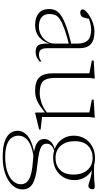

<svg xmlns="http://www.w3.org/2000/svg" viewBox="343 -833 750 1476"><g transform="rotate(90 718.0 -95.0)"><path d="M333.5 -272V-253.5Q251 -233 201.8 -215Q152.5 -197 127.8 -180Q103 -163 95.2 -143.8Q87.5 -124.5 87.5 -101Q87.5 -61 112.5 -40Q137.5 -19 183.5 -19Q220 -19 250 -36Q280 -53 297.5 -80Q315 -107 315 -136.5V-318.5Q315 -367.5 290.8 -394Q266.5 -420.5 207.5 -420.5Q184.5 -420.5 158.8 -414.2Q133 -408 98 -392.5L126 -408Q123 -393.5 120 -381.8Q117 -370 114 -361.8Q111 -353.5 106.5 -348.5Q101.5 -342.5 93.2 -339.8Q85 -337 76.5 -337Q65 -337 58.5 -342.2Q52 -347.5 52 -355Q52 -366.5 67.5 -382Q83 -397.5 108 -412.2Q133 -427 162.5 -436.5Q192 -446 220 -446Q270 -446 298.2 -432.2Q326.5 -418.5 338.5 -392.2Q350.5 -366 350.5 -330.5V-83.5Q350.5 -59.5 356 -45.5Q361.5 -31.5 372.5 -25.5Q383.5 -19.5 399.5 -19.5Q412.5 -19.5 425 -23.5Q437.5 -27.5 453.5 -38.5V-25.5Q435.5 -8.5 417.8 -1.2Q400 6 381 6Q355 6 339.8 -3.2Q324.5 -12.5 319 -37.8Q313.5 -63 315 -111L318.5 -111.5Q307 -69 285.8 -42.2Q264.5 -15.5 236 -2.8Q207.5 10 172 10Q117 10 83.2 -16.5Q49.5 -43 49.5 -97Q49.5 -123 59 -145.2Q68.5 -167.5 97.2 -188Q126 -208.5 182.5 -229.2Q239 -250 333.5 -272Z M579 -150.5Q579 -101.5 589.8 -74.2Q600.5 -47 626.8 -36.2Q653 -25.5 699.5 -25.5Q728 -25.5 765.8 -37.2Q803.5 -49 848.5 -82.5L856.5 -75Q823.5 -47.5 798.5 -30.5Q773.5 -13.5 753.2 -4.8Q733 4 715 7Q697 10 678 10Q604.5 10 574 -23Q543.5 -56 543.5 -129V-407L445.5 -426V-440.5L584.5 -448.5L579 -407ZM845.5 9.5 844.5 -71.5V-407L746 -426V-440.5L885 -448.5L879.5 -407V-43.5Q884 -43 896.5 -41.5Q909 -40 924.5 -38.2Q940 -36.5 954 -34.8Q968 -33 976 -32V-21L851 9.5Z M1183.5 259.5Q1133 259.5 1095.8 251.5Q1058.5 243.5 1034 228.2Q1009.5 213 997.5 191.5Q985.5 170 985.5 143Q985.5 119.5 997.8 98.5Q1010 77.5 1034.2 60.5Q1058.5 43.5 1094.5 31.5Q1130.5 19.5 1179 13.5L1209.5 6L1193 21.5Q1131 29 1093.5 46.2Q1056 63.5 1039.5 87Q1023 110.5 1023 138Q1023 168 1040 191.2Q1057 214.5 1093.2 227.2Q1129.5 240 1185.5 240Q1250 240 1297.5 224.5Q1345 209 1370.8 181.5Q1396.5 154 1396.5 119Q1396.5 100.5 1388 85.2Q1379.5 70 1359.2 58Q1339 46 1304.8 38.2Q1270.5 30.5 1219 27Q1166.5 24 1133.2 16Q1100 8 1081.2 -3.5Q1062.5 -15 1055.5 -29.5Q1048.5 -44 1048.5 -60Q1048.5 -89.5 1072.2 -112.8Q1096 -136 1146.5 -146L1154.5 -140.5Q1116 -132 1100.2 -116Q1084.5 -100 1084.5 -80Q1084.5 -66.5 1089.8 -55.5Q1095 -44.5 1111.2 -35.5Q1127.5 -26.5 1159.5 -19.8Q1191.5 -13 1244.5 -7.5Q1301 -2 1338 7.8Q1375 17.5 1396.5 31.8Q1418 46 1427 65Q1436 84 1436 108Q1436 149.5 1405 184Q1374 218.5 1317.5 239Q1261 259.5 1183.5 259.5ZM1193.5 -128.5Q1144 -128.5 1105.5 -149Q1067 -169.5 1045 -205.2Q1023 -241 1023 -286.5Q1023 -334.5 1045 -371.2Q1067 -408 1106 -429.2Q1145 -450.5 1194.5 -450.5Q1231.5 -450.5 1262.5 -438.5Q1293.5 -426.5 1316.2 -405.5Q1339 -384.5 1351.8 -355.5Q1364.5 -326.5 1364.5 -292Q1364.5 -244.5 1342.5 -207.5Q1320.5 -170.5 1281.8 -149.5Q1243 -128.5 1193.5 -128.5ZM1194.5 -147Q1250.5 -147 1286.2 -181.5Q1322 -216 1322 -285Q1322 -352 1287.2 -392Q1252.5 -432 1193 -432Q1137.5 -432 1101.5 -397.5Q1065.5 -363 1065.5 -293.5Q1065.5 -226.5 1100.5 -186.8Q1135.5 -147 1194.5 -147ZM1257.5 -428.5 1235.5 -444.5Q1276 -442 1305.2 -442.2Q1334.5 -442.5 1354.8 -444Q1375 -445.5 1390 -447Q1405 -448.5 1416 -448.5Q1425.5 -448.5 1430.2 -443.8Q1435 -439 1435 -430.5Q1435 -417.5 1427.8 -408.5Q1420.5 -399.5 1409 -399.5Q1399.5 -399.5 1388 -403.5Q1376.5 -407.5 1359.5 -412.8Q1342.5 -418 1317.8 -422.5Q1293 -427 1257.5 -428.5Z"/></g></svg>

Font: Newsreader 16pt 16pt ExtraLight
Style: Regular
Weight: 250
Version: Version 1.003